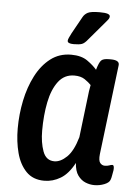

<svg xmlns="http://www.w3.org/2000/svg" viewBox="-52 -759 570 806"><g transform="rotate(5 232.5 -355.5)"><path d="M165 7Q117 7 88.5 -22.5Q60 -52 47.5 -99.5Q35 -147 35 -202Q35 -262 47 -320Q59 -378 83.5 -425.5Q108 -473 145 -501.5Q182 -530 232 -530Q275 -530 301 -511.5Q327 -493 341 -476Q350 -507 358.5 -516Q367 -525 391 -525H399Q437 -525 434 -503L388 -125Q385 -97 393 -87.5Q401 -78 412 -78Q424 -78 431.5 -81Q439 -84 444 -84Q453 -84 451 -63Q449 -53 447 -40.5Q445 -28 442 -21Q438 -9 418 -1Q398 7 376 7Q357 7 338.5 -0.5Q320 -8 306.5 -26.5Q293 -45 291 -79Q266 -32 233.5 -12.5Q201 7 165 7ZM200 -78Q226 -78 252.5 -103.5Q279 -129 296 -188L316 -355Q319 -386 324 -410Q314 -421 297 -432.5Q280 -444 253 -444Q211 -444 185.5 -410.5Q160 -377 149 -322Q138 -267 138 -202Q138 -152 151.5 -115Q165 -78 200 -78ZM238 -575Q212 -575 212 -587Q212 -592 216 -600.5Q220 -609 225 -619L265 -691Q272 -704 285.5 -711Q299 -718 335 -718Q359 -718 369 -714.5Q379 -711 379 -704Q379 -696 371 -687Q363 -678 349 -661L298 -601Q284 -583 272.5 -579Q261 -575 238 -575Z"/></g></svg>

Font: Asap Condensed Condensed Medium
Style: Italic
Weight: 500
Width: 3
Italic angle: -6°
Designer: Pablo Cosgaya
Foundry: Omnibus-Type
Version: Version 3.001; ttfautohint (v1.8.4.7-5d5b)